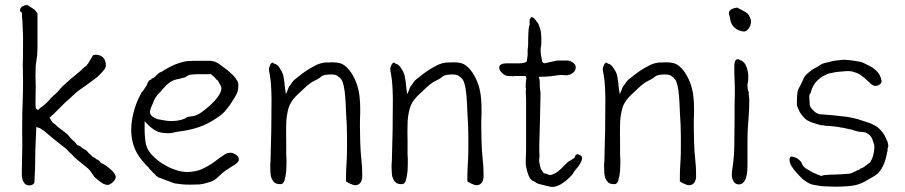

<svg xmlns="http://www.w3.org/2000/svg" viewBox="-20 -722 3573 758"><path d="M128 -671V-566Q128 -513 127 -507Q122 -471 121 -462V-461Q119 -423 121 -384Q121 -349 120 -307Q120 -305 121 -300Q121 -293 126 -290L130 -288L133 -290L135 -292Q137 -295 138 -296Q143 -298 145 -300Q166 -317 170 -322Q180 -335 193 -346Q207 -357 218 -372Q230 -385 243 -396Q252 -404 262 -412.5Q272 -421 282 -429Q287 -433 291.5 -437Q296 -441 302 -446L306 -451L316 -459H317L322 -464Q330 -473 346 -502Q349 -506 357 -506Q376 -506 387 -495Q398 -484 398 -463Q398 -457 393 -449Q387 -441 379.5 -433Q372 -425 364 -418Q356 -412 351 -408Q334 -395 317 -383Q286 -362 281 -357Q267 -344 252 -330Q244 -323 236 -316L221 -301Q183 -263 179 -260L175 -257L178 -254Q186 -238 192 -235Q199 -231 205 -224Q213 -217 220 -212Q227 -207 236 -200Q243 -195 248 -190Q253 -184 258 -178Q263 -171 270 -166Q275 -162 279 -157Q284 -149 289 -148Q296 -146 301 -141Q310 -134 312 -133Q318 -130 320 -129Q323 -125 325 -124Q327 -122 328 -120Q331 -118 333 -115L334 -114Q338 -111 340 -109L344 -104H345Q350 -100 355 -98L358 -96L359 -94L361 -93H363V-92H365Q370 -89 372 -87Q376 -80 380 -78Q388 -75 397.5 -68.5Q407 -62 416 -54Q425 -47 431 -38Q437 -29 437 -23Q437 -14 425.5 -3Q414 8 405 8Q397 8 387 3Q377 -3 367 -11Q352 -23 349 -29Q342 -40 336 -47.5Q330 -55 325 -59Q320 -63 315 -67Q304 -76 294 -84Q284 -92 275 -100H276H275L262 -114L253 -122Q246 -130 238 -137Q229 -144 219.5 -151.5Q210 -159 200 -167Q193 -172 184 -180Q175 -188 165 -196Q156 -204 147 -210Q138 -217 129 -219L123 -220V-214Q123 -202 121 -165Q119 -127 119 -93Q119 -74 118.5 -57.5Q118 -41 117 -28Q116 -14 116 -5Q115 -1 115 1L114 2Q111 6 106 8Q101 10 96 10Q81 10 74 -2Q66 -15 66 -36Q68 -133 68 -148Q67 -210 68 -274Q71 -356 71 -396Q70 -458 70 -467Q71 -477 71 -572Q71 -577 70.5 -592.5Q70 -608 69 -625Q69 -641 67 -654Q67 -661 67 -668V-670L66 -672L63 -675L59 -678Q59 -680 59 -681Q59 -690 67 -696Q77 -702 84 -702Q89 -702 92 -700Q97 -697 104 -692Q111 -688 117 -683Q122 -678 125 -673L126 -671ZM253 -122V-123Z M567 -60Q565 -63 559 -68Q557 -71 555 -72Q554 -73 553 -74V-75Q498 -131 498 -208Q498 -242 507.5 -278.5Q517 -315 533 -346H534Q535 -351 538 -355.5Q541 -360 544 -363L545 -364L557 -382Q560 -386 561 -390Q563 -394 565 -399Q567 -402 569.5 -404.5Q572 -407 576 -408L577 -409H579V-411V-413H581H582H583Q585 -414 587 -415Q591 -417 594 -421Q597 -425 601 -428Q605 -431 609 -435Q621 -439 629 -446Q652 -459 670 -467Q688 -474 708 -479Q719 -481 728 -481Q737 -481 748 -482H797Q803 -482 811 -482Q818 -481 827 -479Q834 -477 847 -468Q860 -459 874 -448Q888 -437 900 -425Q911 -414 913 -408L914 -407Q921 -398 921 -387Q921 -365 915 -353Q909 -340 897 -322Q892 -314 887.5 -307.5Q883 -301 877 -294Q872 -287 867 -281.5Q862 -276 855 -270Q818 -242 783 -227Q748 -212 702 -205L675 -201Q658 -196 645 -196Q614 -196 597 -205Q579 -214 560 -234L555 -239L551 -244V-237V-231V-208Q551 -192 553 -175Q554 -158 559 -143Q566 -124 584 -106Q602 -88 624.5 -74Q647 -60 671 -52Q696 -43 718 -43Q752 -43 778 -55Q804 -67 825 -82Q835 -90 844 -96.5Q853 -103 861 -108Q874 -119 890 -119Q900 -119 912 -111Q923 -103 923 -93V-90Q921 -83 916 -79Q909 -73 903 -69H902Q891 -62 879.5 -54.5Q868 -47 858 -39Q850 -32 844 -26L833 -16Q826 -11 819 -7.5Q812 -4 804 -2H803Q786 4 769 6Q751 7 731 7Q711 7 697 5.5Q683 4 669 2L642 -8Q628 -13 608 -21Q606 -21 605 -22Q604 -23 602 -24V-25H601Q597 -27 596 -28L595 -29V-30Q591 -35 587 -38Q583 -41 580 -45Q577 -49 573 -52Q570 -55 567 -60ZM584 -315Q582 -310 577 -299Q572 -286 572 -280Q572 -269 583 -261Q592 -255 604 -251H605Q619 -248 633 -246Q647 -244 655 -244Q665 -244 682 -246Q699 -249 707 -253H708Q718 -260 723 -261Q728 -262 738 -263Q753 -264 773 -277Q792 -290 810 -306.5Q828 -323 841 -341Q854 -359 854 -374Q854 -380 849 -388Q845 -396 840 -404L838 -405V-406Q834 -407 833 -410Q830 -414 827 -416V-417Q822 -421 820 -423L815 -427V-428L814 -429H813H812H756Q748 -429 740 -428Q724 -427 714 -419Q711 -417 709 -416Q708 -416 708 -416Q706 -416 703 -415L689 -411Q677 -409 668 -406Q659 -403 652 -398Q645 -393 638 -387Q631 -380 623 -371Q615 -362 611 -357Q605 -352 600 -346V-345Q597 -340 593 -335Q588 -328 584 -315Z M1346 -6Q1346 -41 1347 -59L1349 -94Q1350 -111 1350 -147V-183Q1350 -207 1349 -228Q1348 -250 1346 -282Q1345 -313 1343 -339Q1341 -365 1337 -383Q1333 -401 1327 -409Q1323 -415 1311 -423Q1305 -428 1286 -428Q1260 -428 1250 -421Q1237 -410 1221 -403Q1203 -394 1184 -376Q1166 -359 1147 -341Q1125 -317 1119 -295Q1110 -262 1110 -231Q1109 -196 1110 -166Q1110 -136 1110 -111Q1110 -107 1111 -94Q1111 -82 1111 -75Q1111 -61 1110 -47Q1108 -26 1103 -9Q1098 5 1088 5Q1071 5 1064 -1Q1057 -7 1053 -16Q1049 -24 1048 -36Q1047 -48 1047 -60Q1047 -67 1047 -73Q1048 -80 1048 -86Q1050 -147 1051 -208.5Q1052 -270 1052 -332Q1052 -350 1051 -368Q1049 -402 1048 -407Q1047 -416 1045 -428Q1042 -442 1042 -446Q1042 -452 1042 -454Q1043 -456 1046 -464Q1047 -469 1051 -472Q1053 -475 1057 -475Q1060 -472 1063 -470H1066L1068 -469Q1078 -465 1088 -447Q1096 -435 1099 -421Q1101 -409 1103 -396Q1104 -381 1106 -368L1109 -350L1116 -367Q1119 -378 1126 -386Q1133 -396 1138 -403Q1143 -408 1155 -417Q1167 -427 1181 -437Q1195 -447 1210 -455.5Q1225 -464 1232 -467Q1246 -473 1261 -475Q1276 -476 1291 -476Q1321 -476 1335 -467Q1350 -458 1366 -436Q1382 -411 1390 -386Q1398 -360 1400 -335Q1402 -316 1402 -296Q1402 -289 1402 -273Q1401 -255 1401 -225Q1401 -201 1402 -163.5Q1403 -126 1407 -89Q1410 -64 1410 -38Q1410 -30 1410 -21Q1409 -13 1406 -6Q1403 1 1397 5Q1389 10 1379 9Q1375 9 1360 2Q1356 1 1353 -2Q1346 -6 1346 -6ZM1397 5ZM1138 -403Z M1825 -6Q1825 -41 1826 -59L1828 -94Q1829 -111 1829 -147V-183Q1829 -207 1828 -228Q1827 -250 1825 -282Q1824 -313 1822 -339Q1820 -365 1816 -383Q1812 -401 1806 -409Q1802 -415 1790 -423Q1784 -428 1765 -428Q1739 -428 1729 -421Q1716 -410 1700 -403Q1682 -394 1663 -376Q1645 -359 1626 -341Q1604 -317 1598 -295Q1589 -262 1589 -231Q1588 -196 1589 -166Q1589 -136 1589 -111Q1589 -107 1590 -94Q1590 -82 1590 -75Q1590 -61 1589 -47Q1587 -26 1582 -9Q1577 5 1567 5Q1550 5 1543 -1Q1536 -7 1532 -16Q1528 -24 1527 -36Q1526 -48 1526 -60Q1526 -67 1526 -73Q1527 -80 1527 -86Q1529 -147 1530 -208.5Q1531 -270 1531 -332Q1531 -350 1530 -368Q1528 -402 1527 -407Q1526 -416 1524 -428Q1521 -442 1521 -446Q1521 -452 1521 -454Q1522 -456 1525 -464Q1526 -469 1530 -472Q1532 -475 1536 -475Q1539 -472 1542 -470H1545L1547 -469Q1557 -465 1567 -447Q1575 -435 1578 -421Q1580 -409 1582 -396Q1583 -381 1585 -368L1588 -350L1595 -367Q1598 -378 1605 -386Q1612 -396 1617 -403Q1622 -408 1634 -417Q1646 -427 1660 -437Q1674 -447 1689 -455.5Q1704 -464 1711 -467Q1725 -473 1740 -475Q1755 -476 1770 -476Q1800 -476 1814 -467Q1829 -458 1845 -436Q1861 -411 1869 -386Q1877 -360 1879 -335Q1881 -316 1881 -296Q1881 -289 1881 -273Q1880 -255 1880 -225Q1880 -201 1881 -163.5Q1882 -126 1886 -89Q1889 -64 1889 -38Q1889 -30 1889 -21Q1888 -13 1885 -6Q1882 1 1876 5Q1868 10 1858 9Q1854 9 1839 2Q1835 1 1832 -2Q1825 -6 1825 -6ZM1876 5ZM1617 -403Z M2075 -651 2076 -654Q2076 -654 2079 -654Q2085 -654 2091 -647Q2094 -644 2095 -642Q2097 -638 2102 -633Q2106 -629 2110 -615Q2114 -605 2115 -598L2117 -578V-546Q2112 -525 2116 -504Q2118 -490 2119 -486V-485Q2119 -478 2124 -475Q2128 -471 2134 -473L2179 -483Q2203 -483 2225 -483V-482V-483Q2254 -473 2253 -455Q2252 -438 2233 -429Q2222 -424 2211 -425Q2195 -427 2183 -425L2154 -421Q2136 -419 2113 -419L2107 -418L2109 -412Q2111 -406 2111 -395Q2111 -383 2111 -381L2114 -353L2112 -258Q2109 -162 2109 -146Q2109 -111 2110 -107Q2110 -104 2109 -96Q2108 -85 2109 -82Q2110 -80 2111 -73Q2112 -65 2115 -57V-56L2125 -40Q2127 -37 2138 -36L2141 -35Q2145 -31 2151 -31Q2176 -33 2210 -71Q2220 -82 2227 -86Q2231 -88 2236 -91Q2240 -94 2242 -95Q2246 -97 2248 -99L2249 -100V-101Q2252 -113 2260 -113Q2265 -113 2272 -108Q2278 -104 2278 -98Q2278 -90 2272 -79Q2265 -67 2261 -62Q2256 -57 2253 -53Q2250 -49 2248 -46Q2245 -43 2243 -38L2237 -30Q2191 18 2157 16Q2152 15 2126 9Q2100 3 2096 -1Q2093 -4 2084 -8Q2078 -10 2075 -15Q2070 -21 2067.5 -27.5Q2065 -34 2061 -46Q2058 -59 2056 -69Q2055 -79 2056 -99Q2057 -119 2057 -153V-331Q2055 -363 2056 -367L2057 -368L2055 -380Q2056 -402 2058 -413V-414L2055 -422H2014Q2009 -422 2007 -421L1986 -422Q1975 -422 1962 -434Q1950 -446 1951 -455Q1951 -472 1982 -472Q1989 -472 1992 -472H2021Q2029 -471 2042 -473Q2051 -474 2056 -477Q2062 -480 2060 -487Q2060 -488 2061 -489Q2062 -492 2062 -497Q2062 -500 2063 -502Q2063 -503 2063 -514V-524L2065 -542Q2065 -602 2069 -621Q2070 -622 2071 -622Q2071 -634 2071 -643V-646H2072Z M2664 -6Q2664 -41 2665 -59L2667 -94Q2668 -111 2668 -147V-183Q2668 -207 2667 -228Q2666 -250 2664 -282Q2663 -313 2661 -339Q2659 -365 2655 -383Q2651 -401 2645 -409Q2641 -415 2629 -423Q2623 -428 2604 -428Q2578 -428 2568 -421Q2555 -410 2539 -403Q2521 -394 2502 -376Q2484 -359 2465 -341Q2443 -317 2437 -295Q2428 -262 2428 -231Q2427 -196 2428 -166Q2428 -136 2428 -111Q2428 -107 2429 -94Q2429 -82 2429 -75Q2429 -61 2428 -47Q2426 -26 2421 -9Q2416 5 2406 5Q2389 5 2382 -1Q2375 -7 2371 -16Q2367 -24 2366 -36Q2365 -48 2365 -60Q2365 -67 2365 -73Q2366 -80 2366 -86Q2368 -147 2369 -208.5Q2370 -270 2370 -332Q2370 -350 2369 -368Q2367 -402 2366 -407Q2365 -416 2363 -428Q2360 -442 2360 -446Q2360 -452 2360 -454Q2361 -456 2364 -464Q2365 -469 2369 -472Q2371 -475 2375 -475Q2378 -472 2381 -470H2384L2386 -469Q2396 -465 2406 -447Q2414 -435 2417 -421Q2419 -409 2421 -396Q2422 -381 2424 -368L2427 -350L2434 -367Q2437 -378 2444 -386Q2451 -396 2456 -403Q2461 -408 2473 -417Q2485 -427 2499 -437Q2513 -447 2528 -455.5Q2543 -464 2550 -467Q2564 -473 2579 -475Q2594 -476 2609 -476Q2639 -476 2653 -467Q2668 -458 2684 -436Q2700 -411 2708 -386Q2716 -360 2718 -335Q2720 -316 2720 -296Q2720 -289 2720 -273Q2719 -255 2719 -225Q2719 -201 2720 -163.5Q2721 -126 2725 -89Q2728 -64 2728 -38Q2728 -30 2728 -21Q2727 -13 2724 -6Q2721 1 2715 5Q2707 10 2697 9Q2693 9 2678 2Q2674 1 2671 -2Q2664 -6 2664 -6ZM2715 5ZM2456 -403Z M2861 -657Q2859 -661 2858 -665Q2856 -675 2863 -682Q2870 -689 2890 -692Q2895 -690 2917 -678Q2928 -672 2932 -668Q2936 -663 2940.5 -654Q2945 -645 2945 -637Q2945 -624 2937 -611Q2928 -599 2921 -598Q2914 -597 2907 -599Q2900 -601 2894 -603.5Q2888 -606 2881 -612Q2874 -618 2870.5 -624Q2867 -630 2865 -635Q2863 -648 2861 -657ZM2936 -360V-350V-349L2938 -332V-323Q2938 -292 2936 -266L2933 -226Q2931 -199 2931 -168V-68Q2931 -58 2930 -45Q2929 -32 2925 -20Q2922 -9 2914 -1Q2908 6 2897 6Q2883 6 2876 -6Q2869 -19 2869 -31Q2869 -46 2872 -60Q2879 -108 2879 -153Q2879 -199 2880 -247Q2880 -273 2880 -298Q2881 -324 2881 -351V-379L2879 -434V-462Q2879 -470 2882 -480Q2885 -488 2892 -488H2897L2902 -484Q2905 -483 2908 -483L2909 -482Q2917 -477 2922 -469Q2927 -460 2930 -449.5Q2933 -439 2934 -427V-406L2931 -388V-387V-379Q2931 -377 2932 -371Q2932 -364 2936 -360Z M3383 -58Q3383 -58 3381 -58Q3375 -56 3374 -54Q3372 -50 3368 -51Q3368 -51 3361 -48Q3360 -47 3358 -46Q3352 -44 3347 -41Q3344 -38 3330 -36Q3307 -34 3278 -33Q3258 -33 3238 -31H3236L3232 -30H3231H3230Q3226 -28 3224 -28H3220Q3217 -28 3214 -31L3210 -32H3208L3207 -33L3203 -35L3191 -40Q3184 -44 3175 -49Q3164 -55 3160 -58Q3158 -60 3153 -64Q3149 -69 3147 -73V-74Q3144 -84 3131 -94Q3119 -103 3104 -104Q3101 -104 3099 -100Q3097 -98 3097 -92Q3097 -78 3105 -66Q3114 -52 3123 -42Q3130 -35 3134 -30Q3139 -25 3144 -20Q3148 -15 3153.5 -11.5Q3159 -8 3164 -4Q3174 3 3188 7Q3202 10 3217 12Q3232 14 3248 14Q3263 15 3276 15Q3321 15 3352 10Q3380 5 3411 -15Q3418 -19 3418 -19L3419 -20Q3424 -22 3426 -24H3427Q3441 -32 3449 -41Q3459 -52 3465.5 -65.5Q3472 -79 3476 -93Q3480 -108 3482 -120Q3483 -125 3484 -125Q3484 -126 3484 -133V-134V-135Q3484 -135 3486 -141Q3487 -144 3487 -147Q3487 -150 3486 -153Q3485 -156 3484 -161Q3484 -165 3481 -168Q3479 -171 3479 -174H3478V-175Q3470 -197 3448 -217Q3436 -227 3414 -236Q3391 -244 3365 -252Q3330 -261 3304 -263Q3254 -269 3241 -269Q3233 -270 3229 -270Q3219 -271 3215 -271Q3213 -272 3203 -276Q3198 -279 3193 -284Q3183 -293 3179 -301Q3176 -305 3176 -323Q3176 -327 3175 -333Q3175 -339 3175 -342Q3175 -344 3176 -348Q3180 -358 3181 -354Q3181 -354 3181 -355Q3183 -369 3190 -381Q3196 -394 3208 -405Q3219 -416 3233 -423Q3246 -431 3258 -433Q3269 -435 3278 -437Q3280 -438 3319 -441Q3335 -442 3344 -440Q3363 -435 3376 -427Q3393 -415 3403 -405Q3408 -401 3412 -397Q3416 -393 3418 -391Q3420 -390 3422 -388Q3424 -386 3430 -384Q3434 -382 3440 -383Q3448 -384 3456 -391Q3462 -397 3460 -404Q3456 -425 3445 -437Q3432 -452 3414 -461Q3389 -474 3381 -477Q3373 -479 3339 -484Q3321 -486 3310 -486Q3275 -483 3267 -481Q3254 -477 3239 -474Q3225 -471 3216 -464Q3206 -457 3195 -452Q3186 -447 3174 -437Q3159 -425 3154 -415Q3142 -388 3132 -370Q3126 -361 3126 -310Q3126 -303 3137 -280Q3139 -277 3146 -267Q3157 -255 3160 -252Q3169 -245 3177 -242Q3182 -239 3206 -232Q3222 -227 3223 -227Q3230 -229 3238 -225Q3239 -225 3253 -225L3289 -221H3290H3291Q3295 -219 3297 -219Q3302 -219 3306 -218L3343 -210Q3352 -207 3358 -205Q3365 -203 3372 -202Q3379 -202 3384 -201Q3396 -199 3397 -199Q3416 -190 3423 -175Q3431 -152 3431 -150Q3433 -144 3431 -128Q3430 -119 3427 -108Q3425 -100 3422 -94Q3417 -83 3416 -82Q3415 -80 3403 -72Q3392 -63 3383 -58ZM3143 -20 3144 -19Q3144 -20 3143.5 -20Q3143 -20 3143 -20Z"/></svg>

Font: ToneOZ-Pinyin-Tsuipita-TC
Style: Regular
Weight: 400
Designer: ÂÆ£ÂøóÂáåJeffrey Xuan(jeffreyx@gmail.com, ToneOZ.com) ÈòøÂù§(cjkFonts)
Foundry: ToneOZ
Version: Version 0.24071